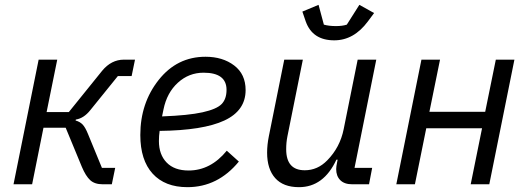

<svg xmlns="http://www.w3.org/2000/svg" viewBox="-20 -763 2186 795"><path d="M36 0 140 -516H217L173 -299H265L403 -470Q441 -516 493 -516H539L525 -448H468L354 -307Q327 -273 294 -268L293 -264Q311 -259 322 -247.5Q333 -236 344 -209L402 -68H457L443 0H405Q372 0 353.5 -17Q335 -34 319 -72L252 -234H160L113 0Z M756 12Q663 12 612 -44Q561 -100 561 -204Q561 -336 637 -432Q713 -528 831 -528Q902 -528 949.5 -492Q997 -456 997 -390Q997 -305 909 -264Q821 -223 641 -221Q638 -200 638 -179Q638 -123 670 -90Q702 -57 761 -57Q852 -57 919 -139L969 -94Q882 12 756 12ZM823 -462Q762 -462 716.5 -420.5Q671 -379 657 -310L651 -281Q760 -285 818.5 -298Q877 -311 897.5 -332Q918 -353 918 -391Q918 -462 823 -462Z M1364 -596Q1274 -596 1246 -674L1232 -715L1299 -743L1321 -661Q1342 -655 1371 -655Q1398 -655 1416 -661L1468 -743L1529 -709L1503 -674Q1445 -596 1364 -596ZM1157 -516H1234L1170 -198Q1165 -173 1165 -145Q1165 -58 1242 -58Q1295 -58 1335 -99Q1388 -153 1403 -228L1461 -516H1538L1448 -68H1521L1508 0H1438Q1406 0 1389 -17Q1372 -34 1372 -63Q1372 -73 1376 -92L1378 -102H1373Q1320 12 1218 12Q1153 12 1119.5 -25.5Q1086 -63 1086 -131Q1086 -163 1093 -198Z M1621 0 1725 -516H1802L1758 -300H1989L2033 -516H2110L2006 0H1929L1976 -232H1745L1698 0Z"/></svg>

Font: Aneliza
Style: Italic
Weight: 400
Italic angle: -11.31°
Designer: Mike Abbink, Paul van der Laan, Pieter van Rosmalen
Foundry: Bold Monday
Version: Version 3.0